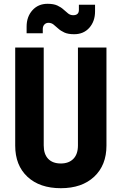

<svg xmlns="http://www.w3.org/2000/svg" viewBox="-20 -980 640 1010"><path d="M300 10Q189 10 124.5 -50Q60 -110 60 -214V-730H210V-215Q210 -169 233.5 -144.5Q257 -120 300 -120Q342 -120 366 -144.5Q390 -169 390 -215V-730H540V-214Q540 -111 475.5 -50.5Q411 10 300 10ZM370 -800Q338 -800 318.5 -809Q299 -818 286 -830Q273 -842 261.5 -851Q250 -860 235 -860Q222 -860 213.5 -851Q205 -842 205 -827V-805H120V-840Q120 -892 150.5 -926Q181 -960 230 -960Q262 -960 281.5 -951Q301 -942 314 -930Q327 -918 338.5 -909Q350 -900 365 -900Q395 -900 395 -928V-955H480V-920Q480 -868 450 -834Q420 -800 370 -800Z"/></svg>

Font: JetBrains Mono NL ExtraBold
Style: Regular
Weight: 800
Designer: Philipp Nurullin, Konstantin Bulenkov
Foundry: JetBrains
Version: Version 2.304; ttfautohint (v1.8.4.7-5d5b)